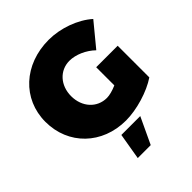

<svg xmlns="http://www.w3.org/2000/svg" viewBox="-260 -865 1257 1257"><g transform="rotate(-45 369.0 -236.0)"><path d="M503 -201C469 -186 435 -177 411 -177C320 -177 253 -250 253 -351C253 -450 319 -523 409 -523C467 -523 535 -493 582 -447L713 -606C638 -673 519 -716 410 -716C181 -716 15 -562 15 -351C15 -139 175 16 395 16C495 16 624 -23 702 -76V-369H503ZM275 244H395L481 61H306Z"/></g></svg>

Font: Montserrat arm Black
Style: Regular
Weight: 900
Designer: Julieta Ulanovsky
Foundry: Julieta Ulanovsky
Version: Version 6.000;PS 006.000;hotconv 1.0.88;makeotf.lib2.5.64775